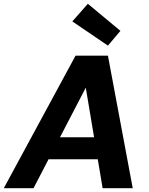

<svg xmlns="http://www.w3.org/2000/svg" viewBox="-43 -994 789 1014"><path d="M-23 0 356 -700H527L658 0H499L410 -531L134 0ZM115 -153 175 -269H543L561 -153ZM527 -753 339 -881 421 -974 593 -831Z"/></svg>

Font: DM Sans 9pt Black
Style: Italic
Weight: 900
Italic angle: -10°
Version: Version 4.004;gftools[0.9.30]